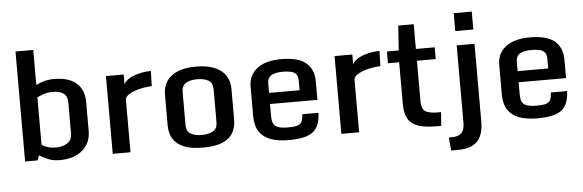

<svg xmlns="http://www.w3.org/2000/svg" viewBox="-54 -923 3901 1284"><g transform="rotate(-5 1896.0 -281.0)"><path d="M314.9 11.2Q271 11.2 236.6 -3.2Q202.1 -17.6 178.7 -32.7L166 0H82.5V-738.3H201.7V-502.9Q225.6 -516.1 256.3 -524.4Q287.1 -532.7 323.2 -532.7Q395.5 -532.7 439.7 -510Q483.9 -487.3 503.9 -449Q523.9 -410.6 523.9 -364.7V-164.6Q523.9 -112.8 498.8 -73.2Q473.6 -33.7 427 -11.2Q380.4 11.2 314.9 11.2ZM295.9 -75.2Q342.8 -75.2 373.8 -96.2Q404.8 -117.2 404.8 -159.2V-368.7Q404.8 -410.2 379.2 -429Q353.5 -447.8 307.1 -447.8Q272.5 -447.8 243.9 -437.5Q215.3 -427.2 201.7 -420.4V-101.1Q218.3 -89.8 242.7 -82.5Q267.1 -75.2 295.9 -75.2Z M670.9 -522H790V-456.1Q801.3 -479.5 830.8 -496.1Q860.4 -512.7 898.4 -521.2Q936.5 -529.8 973.1 -529.8L970.2 -428.2Q942.4 -427.2 911.9 -421.9Q881.3 -416.5 854.5 -407Q827.6 -397.5 810.1 -384.3Q792.5 -371.1 790 -355V0H670.9Z M1276.4 11.2Q1195.3 11.2 1146.2 -9.8Q1097.2 -30.8 1075.2 -68.6Q1053.2 -106.4 1053.2 -157.2V-364.3Q1053.2 -416 1078.1 -453.9Q1103 -491.7 1152.8 -512.2Q1202.6 -532.7 1276.4 -532.7Q1350.1 -532.7 1399.7 -512.2Q1449.2 -491.7 1474.4 -453.9Q1499.5 -416 1499.5 -364.3V-157.2Q1499.5 -106.4 1478 -68.6Q1456.5 -30.8 1407.7 -9.8Q1358.9 11.2 1276.4 11.2ZM1276.4 -73.7Q1322.8 -73.7 1351.6 -90.8Q1380.4 -107.9 1380.4 -150.4V-370.6Q1380.4 -413.6 1352.3 -430.7Q1324.2 -447.8 1276.4 -447.8Q1229.5 -447.8 1200.9 -430.7Q1172.4 -413.6 1172.4 -370.6V-150.4Q1172.4 -107.9 1200 -90.8Q1227.5 -73.7 1276.4 -73.7Z M1628.4 -170.4V-366.7Q1628.4 -444.3 1685.8 -488.5Q1743.2 -532.7 1848.1 -532.7Q1964.4 -532.7 2015.1 -488Q2065.9 -443.4 2065.9 -365.7V-240.2H1747.6V-159.2Q1747.6 -106.9 1772 -90.3Q1796.4 -73.7 1852.1 -73.7Q1892.1 -73.7 1914.1 -79.3Q1936 -85 1945.6 -101.8Q1955.1 -118.7 1956.1 -153.3H2065.4Q2063 -89.8 2040.3 -54Q2017.6 -18.1 1970.7 -3.4Q1923.8 11.2 1850.6 11.2Q1782.2 11.2 1732.2 -6.6Q1682.1 -24.4 1655.3 -64.2Q1628.4 -104 1628.4 -170.4ZM1952.6 -314.9V-379.4Q1952.6 -409.7 1939.5 -424.1Q1926.3 -438.5 1903.3 -443.1Q1880.4 -447.8 1850.6 -447.8Q1805.7 -447.8 1776.6 -433.3Q1747.6 -418.9 1747.6 -375V-314.9Z M2205.6 -522H2324.7V-456.1Q2335.9 -479.5 2365.5 -496.1Q2395 -512.7 2433.1 -521.2Q2471.2 -529.8 2507.8 -529.8L2504.9 -428.2Q2477.1 -427.2 2446.5 -421.9Q2416 -416.5 2389.2 -407Q2362.3 -397.5 2344.7 -384.3Q2327.1 -371.1 2324.7 -355V0H2205.6Z M2632.3 -162.1V-442.9H2557.1V-522H2636.2L2647.9 -688H2751.5V-522H2877.9V-442.9H2751.5V-170.9Q2751.5 -121.1 2775.6 -103.8Q2799.8 -86.4 2861.8 -86.4H2882.3L2875.5 5.4H2847.2Q2770.5 5.4 2723.4 -9.8Q2676.3 -24.9 2654.3 -61.8Q2632.3 -98.6 2632.3 -162.1Z M2919.4 86.9H2939Q2972.7 86.9 2991.5 75.7Q3010.3 64.5 3017.8 44.4Q3025.4 24.4 3025.4 -2.4V-522H3145V0Q3145 59.6 3126.5 98.6Q3107.9 137.7 3069.6 156.5Q3031.2 175.3 2970.7 175.3H2927.2ZM3024.4 -618.2V-738.3H3145.5V-618.2Z M3297.4 -170.4V-366.7Q3297.4 -444.3 3354.7 -488.5Q3412.1 -532.7 3517.1 -532.7Q3633.3 -532.7 3684.1 -488Q3734.9 -443.4 3734.9 -365.7V-240.2H3416.5V-159.2Q3416.5 -106.9 3440.9 -90.3Q3465.3 -73.7 3521 -73.7Q3561 -73.7 3583 -79.3Q3605 -85 3614.5 -101.8Q3624 -118.7 3625 -153.3H3734.4Q3731.9 -89.8 3709.2 -54Q3686.5 -18.1 3639.6 -3.4Q3592.8 11.2 3519.5 11.2Q3451.2 11.2 3401.1 -6.6Q3351.1 -24.4 3324.2 -64.2Q3297.4 -104 3297.4 -170.4ZM3621.6 -314.9V-379.4Q3621.6 -409.7 3608.4 -424.1Q3595.2 -438.5 3572.3 -443.1Q3549.3 -447.8 3519.5 -447.8Q3474.6 -447.8 3445.6 -433.3Q3416.5 -418.9 3416.5 -375V-314.9Z"/></g></svg>

Font: Monda SemiBold
Style: Regular
Weight: 600
Designer: Vernon Adams
Foundry: Vernon Adams
Version: Version 2.200